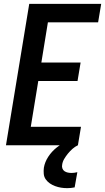

<svg xmlns="http://www.w3.org/2000/svg" viewBox="-20 -755 546 998"><path d="M11 0 132 -735H506L490 -639H229L195 -430H399L383 -334H179L140 -96H401L385 0ZM330 223Q313 223 297.5 220.5Q282 218 267 212.5Q252 207 239.5 198.5Q227 190 218 177.5Q209 165 207.5 149Q206 133 208 117Q213 87 231 59.5Q249 32 275 11.5Q301 -9 331 -22Q361 -35 391 -40L385 0Q370 7 357 18.5Q344 30 333 43.5Q322 57 313.5 71.5Q305 86 303 102Q301 112 304.5 121Q308 130 315.5 135Q323 140 332.5 142Q342 144 352 144Q359 144 366 143Q373 142 382 140L368 219Q358 221 348.5 222Q339 223 330 223Z"/></svg>

Font: Iosevka Term Curly
Style: Bold Italic
Weight: 700
Italic angle: -9°
Designer: Belleve Invis
Foundry: Belleve Invis
Version: Version 32.3.0